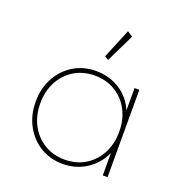

<svg xmlns="http://www.w3.org/2000/svg" viewBox="-143 -917 999 1057"><g transform="rotate(20 357.0 -389.0)"><path d="M338.5 16Q265.5 16 207.5 -19.2Q149.5 -54.5 116 -116Q82.5 -177.5 82.5 -256Q82.5 -335 116 -396.2Q149.5 -457.5 207.5 -492.8Q265.5 -528 338.5 -528Q416 -528 478 -488.8Q540 -449.5 568.5 -381V-512H596.5V0H568.5V-131Q537 -62.5 476 -23.2Q415 16 338.5 16ZM340.5 -10Q408 -10 460 -41.5Q512 -73 541.8 -128.8Q571.5 -184.5 571.5 -256Q571.5 -328 542 -383.5Q512.5 -439 460.2 -470.5Q408 -502 340.5 -502Q273.5 -502 221.2 -470.5Q169 -439 139.2 -383.5Q109.5 -328 109.5 -256Q109.5 -184.5 139.2 -129Q169 -73.5 221.2 -41.8Q273.5 -10 340.5 -10ZM378.5 -607.5 356.5 -621 427.5 -793.5 459 -773Z"/></g></svg>

Font: Spartan Thin Thin
Style: Regular
Weight: 250
Version: Version 1.004